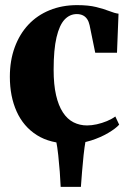

<svg xmlns="http://www.w3.org/2000/svg" viewBox="-20 -550 504 750"><path d="M217 180Q216 154 213.5 121Q211 88 207.5 55.8Q204 23.5 199 -1H314.5Q310 24 306.5 56.2Q303 88.5 300.5 121Q298 153.5 296 180ZM256 11Q176.5 11 124 -22.2Q71.5 -55.5 45 -114.5Q18.5 -173.5 18.5 -250Q18.5 -313.5 37.5 -365.2Q56.5 -417 91 -453.8Q125.5 -490.5 174 -510.2Q222.5 -530 281 -530Q325.5 -530 355.8 -522.5Q386 -515 406.8 -506.8Q427.5 -498.5 443 -496.5L437 -344H352L330 -451.5Q327 -465.5 320.5 -475.2Q314 -485 303.8 -490Q293.5 -495 280 -495Q252.5 -495 232.2 -473.5Q212 -452 200.8 -404.2Q189.5 -356.5 189.5 -277.5Q189.5 -219.5 199 -178.2Q208.5 -137 225.8 -110.8Q243 -84.5 267.2 -72.2Q291.5 -60 320 -60Q338 -60 358.2 -64.5Q378.5 -69 397.8 -77Q417 -85 430.5 -95L445.5 -63Q432 -48 403 -30.8Q374 -13.5 335.8 -1.2Q297.5 11 256 11Z"/></svg>

Font: Merriweather 120pt ExtraBold
Style: Regular
Weight: 800
Version: Version 2.100